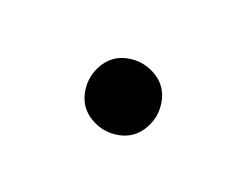

<svg xmlns="http://www.w3.org/2000/svg" viewBox="-29 -742 159 123"><g transform="rotate(-15 50.0 -680.0)"><path d="M25 -680Q25 -674 28.5 -668Q32 -662 38 -658.5Q44 -655 50 -655Q56 -655 62 -658.5Q68 -662 71.5 -668Q75 -674 75 -680Q75 -686 71.5 -692Q68 -698 62 -701.5Q56 -705 50 -705Q44 -705 38 -701.5Q32 -698 28.5 -692Q25 -686 25 -680Z"/></g></svg>

Font: Linefont ExtraLight
Style: Regular
Weight: 250
Monospace: yes
Version: Version 3.002;gftools[0.9.33]